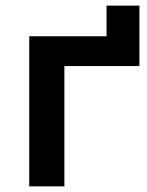

<svg xmlns="http://www.w3.org/2000/svg" viewBox="-20 -663 524 683"><path d="M84 -534H359V-643H476V-428H209V0H84Z"/></svg>

Font: APTA Sans SemiBold
Style: Bold
Weight: 600
Version: Version 7.200